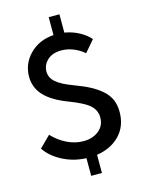

<svg xmlns="http://www.w3.org/2000/svg" viewBox="-144 -959 883 1170"><g transform="rotate(-15 297.5 -374.5)"><path d="M281.8 14.1Q200.9 10.9 132.3 -25Q63.6 -60.9 29.1 -114.1L98.6 -182.7Q138.2 -140 189.1 -115.2Q240 -90.5 292.3 -90.5Q350 -90.5 388.6 -121.1Q427.3 -151.8 427.3 -204.1Q427.3 -250.5 391.8 -281.8Q356.4 -313.2 263.6 -348.2Q165 -385.9 118.6 -436.4Q72.3 -486.8 72.3 -555.5Q72.3 -636.8 130.5 -696.4Q188.6 -755.9 281.8 -762.7V-875.5H349.5V-760Q399.1 -751.8 441.1 -728.9Q483.2 -705.9 507.7 -676.8L445.5 -604.1Q417.3 -629.1 379.8 -644.5Q342.3 -660 302.3 -660Q247.3 -660 215 -630.2Q182.7 -600.5 182.7 -557.7Q182.7 -520 215 -491.4Q247.3 -462.7 322.3 -435Q380.5 -413.6 420.5 -392.3Q460.5 -370.9 490.9 -343.9Q521.4 -316.8 535.7 -283.2Q550 -249.5 550 -206.8Q550 -117.3 495 -60Q440 -2.7 349.5 10.9V125.5H281.8Z"/></g></svg>

Font: Spartan MB SemBd
Style: Regular
Weight: 600
Designer: Matt Bailey, Mirko Velimirovic
Foundry: Matt Bailey
Version: Version 1.005